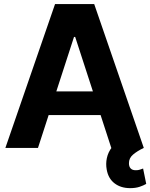

<svg xmlns="http://www.w3.org/2000/svg" viewBox="-20 -748 760 971"><path d="M172.1 0H7.2L258.4 -727.5H456.4L707.2 0H542.8L360.2 -561.3H354.3ZM162.3 -285.9H551.4V-166.2H162.3ZM638.5 203.5Q591.3 203.5 559.5 179.3Q527.7 155.1 519.7 109.8Q514.2 80.8 520.4 51.4Q526.7 22.1 545.3 -2.4Q564 -27 595.3 -40.8L707.2 0Q674 15.8 653 33.7Q631.9 51.6 632.2 77.3Q631.9 94.4 640.8 103.8Q649.6 113.1 666.4 112.9Q678.5 113.1 687.6 109.9Q696.7 106.6 703.7 104.3L719.5 182Q706.3 189.8 686 196.7Q665.6 203.5 638.5 203.5Z"/></svg>

Font: Inter Tight
Style: Regular
Weight: 400
Designer: Rasmus Andersson
Foundry: rsms
Version: Version 3.002